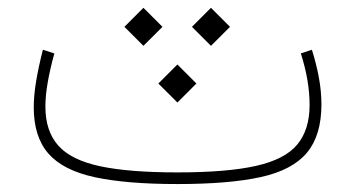

<svg xmlns="http://www.w3.org/2000/svg" viewBox="-20 -463 893 483"><path d="M378.4 -252.9 426.3 -205.1 474.1 -252.9 426.3 -300.8ZM462.9 -395.5 510.7 -347.7 558.6 -395.5 510.7 -443.4ZM293 -395.5 340.8 -347.7 388.7 -395.5 340.8 -443.4ZM764.6 -337.9 736.8 -328.6Q748 -293.5 753.4 -261.2Q758.8 -229 758.8 -198.7Q758.8 -136.7 727.8 -99.4Q696.8 -62 624 -45.7Q551.3 -29.3 426.3 -29.3Q304.2 -29.3 231.4 -44.9Q158.7 -60.5 126.5 -96.9Q94.2 -133.3 94.2 -194.8Q94.2 -222.7 100.1 -256.1Q106 -289.6 116.7 -328.6L87.9 -337.9Q77.1 -295.4 71 -259.3Q64.9 -223.1 64.9 -192.9Q64.9 -119.1 101.6 -76.9Q138.2 -34.7 218 -17.3Q297.9 0 426.3 0Q556.6 0 636.2 -17.6Q715.8 -35.2 752.2 -78.9Q788.6 -122.6 788.6 -200.2Q788.6 -233.4 782.2 -267.8Q775.9 -302.2 764.6 -337.9Z"/></svg>

Font: Estedad VF
Style: Regular
Weight: 100
Designer: Amin Abedi
Version: Version 7.3